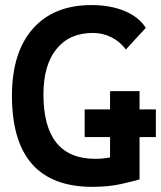

<svg xmlns="http://www.w3.org/2000/svg" viewBox="-20 -723 631 753"><path d="M342.3 9.8Q26.9 9.8 26.9 -347.7Q26.9 -517.1 108.6 -610.1Q190.4 -703.1 338.4 -703.1Q413.1 -703.1 469 -679.7Q524.9 -656.2 551.8 -613.8L473.6 -528.8Q451.2 -559.6 417.2 -576.7Q383.3 -593.8 344.2 -593.8Q252.4 -593.8 201.4 -530.8Q150.4 -467.8 150.4 -352.5Q150.4 -100.1 354 -100.1Q369.6 -100.1 384 -101.6Q398.4 -103 411.6 -105.5V-185.5H312V-293.9H411.6V-365.7H527.3V-293.9H591.3V-185.5H527.3V-19.5Q507.3 -13.2 457 -1.7Q406.7 9.8 342.3 9.8Z"/></svg>

Font: Cascadia Mono NF SemiBold
Style: Regular
Weight: 600
Monospace: yes
Designer: Aaron Bell
Foundry: Saja Typeworks
Version: Version 2404.023; ttfautohint (v1.8.4)